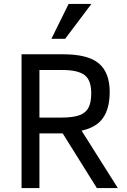

<svg xmlns="http://www.w3.org/2000/svg" viewBox="-20 -950 644 970"><path d="M469.2 0 296.9 -275.9H179.2V0H88.9V-675.8H298.8Q424.8 -675.8 479.5 -629.4Q534.2 -583 534.2 -485.8Q534.2 -402.8 500.7 -354.5Q467.3 -306.2 392.1 -290L575.2 0ZM440.9 -479Q440.9 -545.9 407 -571Q373 -596.2 297.9 -596.2H179.2V-356H292Q348.6 -356 381.1 -367.9Q413.6 -379.9 427.2 -406Q440.9 -432.1 440.9 -479ZM309.1 -753.9H239.7L326.7 -930.2H441.9Z"/></svg>

Font: ClearSansRegular
Style: Regular
Weight: 400
Foundry: Intel Corporation
Version: Version 1.00